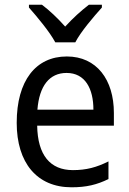

<svg xmlns="http://www.w3.org/2000/svg" viewBox="-20 -786 550 816"><path d="M215 -606H300C323 -651 378 -715 413 -754V-766H358C323 -739 292 -711 257 -673C225 -709 189 -743 158 -766H103V-754C139 -713 191 -651 215 -606ZM264 -546C132 -546 51 -443 51 -264C51 -94 137 10 284 10C347 10 392 -1 441 -25V-100C391 -75 347 -63 290 -63C193 -63 140 -127 138 -252H464V-306C464 -447 391 -546 264 -546ZM263 -476C342 -476 377 -409 377 -320H139C147 -421 190 -476 263 -476Z"/></svg>

Font: Noto Sans Bengali UI SemiCondensed
Style: Regular
Weight: 400
Width: 4
Designer: Jelle Bosma - Monotype Design Team
Foundry: Monotype Imaging Inc.
Version: Version 2.003